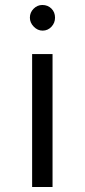

<svg xmlns="http://www.w3.org/2000/svg" viewBox="-20 -747 341 771"><path d="M109 -530H191V4H109ZM201 -676Q201 -655 186.5 -639.5Q172 -624 151 -624Q131 -624 115.5 -640Q100 -656 100 -676Q100 -697 115 -712Q130 -727 150 -727Q172 -727 186.5 -712.5Q201 -698 201 -676Z"/></svg>

Font: Kelly Slab
Style: Regular
Weight: 400
Designer: Denis Masharov
Foundry: Denis Masharov
Version: Version 1.001